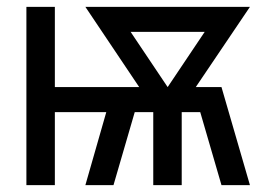

<svg xmlns="http://www.w3.org/2000/svg" viewBox="-20 -540 790 560"><path d="M57 0V-520H140V-286H386L229 -520H709L551 -286H626L709 0H626L564 -213H510V0H427V-213H373L311 0H229L290 -213H140V0ZM469 -286 577 -447H361Z"/></svg>

Font: Iosevka Aile
Style: Regular
Weight: 400
Designer: Belleve Invis
Foundry: Belleve Invis
Version: Version 28.0.1; ttfautohint (v1.8.4)